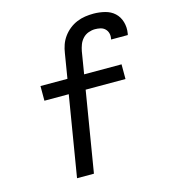

<svg xmlns="http://www.w3.org/2000/svg" viewBox="-110 -832 821 922"><g transform="rotate(-15 300.0 -371.5)"><path d="M159 0 225 -400H104V-473H238L258 -595Q261 -616 268 -636Q275 -656 288 -674Q301 -692 318.5 -706Q336 -720 356.5 -728.5Q377 -737 398 -740Q419 -743 439 -743Q468 -743 496 -736Q524 -729 543.5 -711Q563 -693 571 -665.5Q579 -638 574 -609Q574 -607 573.5 -605Q573 -603 572 -601H489Q490 -602 490 -603Q490 -604 490 -605Q493 -619 489.5 -632Q486 -645 476.5 -654Q467 -663 454 -666Q441 -669 427 -669Q411 -669 394.5 -663Q378 -657 366 -644Q354 -631 348 -615Q342 -599 339 -583L321 -473H507V-400H309L243 0Z"/></g></svg>

Font: Zed Sans Extended
Style: Italic
Weight: 400
Width: 7
Italic angle: -9°
Designer: Belleve Invis
Foundry: Belleve Invis
Version: Version 1.0.0; ttfautohint (v1.8.4)